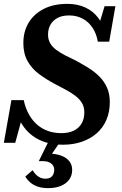

<svg xmlns="http://www.w3.org/2000/svg" viewBox="-37 -740 632 995"><path d="M289 10Q241 10 201 -2Q161 -14 129.5 -38Q98 -62 76 -97.5Q54 -133 43 -181Q51 -176 60.5 -171.5Q70 -167 77 -163Q84 -159 84 -154L42 0H-17L22 -221H86Q95 -179 113 -147Q131 -115 156 -93.5Q181 -72 212.5 -61Q244 -50 281 -50Q320 -50 346.5 -63.5Q373 -77 386.5 -101Q400 -125 400 -158Q400 -186 387.5 -206.5Q375 -227 353.5 -243.5Q332 -260 304.5 -274.5Q277 -289 247 -305Q202 -329 165 -356.5Q128 -384 106 -423Q84 -462 84 -517Q84 -577 111.5 -622.5Q139 -668 190 -694Q241 -720 312 -720Q364 -720 404.5 -701.5Q445 -683 472 -647.5Q499 -612 510 -561Q503 -563 494.5 -566Q486 -569 479.5 -574Q473 -579 468 -585L505 -708H561L529 -524H470Q463 -565 443 -595.5Q423 -626 392 -643Q361 -660 321 -660Q285 -660 261 -647Q237 -634 224.5 -612Q212 -590 212 -561Q212 -535 223 -516Q234 -497 254 -482Q274 -467 300 -453.5Q326 -440 356 -426Q391 -407 423 -387Q455 -367 479.5 -342Q504 -317 518 -285Q532 -253 532 -211Q532 -160 514.5 -119Q497 -78 464.5 -49.5Q432 -21 387.5 -5.5Q343 10 289 10ZM213 235Q183 235 160 227.5Q137 220 121 206.5Q105 193 94 175L132 142Q139 154 148.5 164Q158 174 170.5 180Q183 186 199 186Q222 186 233 173Q244 160 244 140Q244 128 238 118Q232 108 218.5 101.5Q205 95 183 95H164L215 -8L274 -4L222 72L219 56Q256 57 282.5 67.5Q309 78 323 96.5Q337 115 337 140Q337 170 321.5 191Q306 212 278 223.5Q250 235 213 235Z"/></svg>

Font: Roboto Serif 72pt SemiCondensed SemiBold
Style: Italic
Weight: 600
Width: 4
Italic angle: -10°
Designer: Greg Gazdowicz
Foundry: Commercial Type
Version: Version 1.008